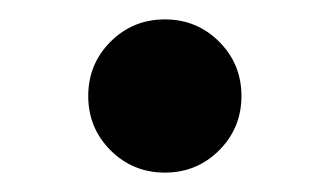

<svg xmlns="http://www.w3.org/2000/svg" viewBox="-20 -407 340 198"><path d="M229 -308Q229 -275 206 -252Q183 -229 150 -229Q117 -229 94 -252Q71 -275 71 -308Q71 -341 94 -364Q117 -387 150 -387Q183 -387 206 -364Q229 -341 229 -308Z"/></svg>

Font: Kaisei Opti Medium
Style: Regular
Weight: 500
Designer: Font-Kai, 金井和夫
Foundry: KAZUO KANAI
Version: Version 5.003